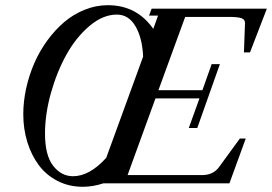

<svg xmlns="http://www.w3.org/2000/svg" viewBox="-20 -696 1033 729"><path d="M294.4 13.2Q241.7 13.2 198.5 -9Q155.3 -31.2 127.2 -69.1Q99.1 -106.9 83.7 -156.7Q68.4 -206.5 68.4 -262.2Q68.4 -310.5 79.3 -360.4Q90.3 -410.2 110.1 -455.8Q129.9 -501.5 159.2 -541.7Q188.5 -582 223.4 -611.8Q258.3 -641.6 301.3 -658.9Q344.2 -676.3 389.6 -676.3Q499 -676.3 562 -586.4L580.1 -636.7H545.9L555.7 -663.1H993.2L929.2 -497.1H906.2L910.2 -607.9Q910.6 -622.1 896.5 -627Q882.3 -631.8 849.6 -631.8H683.1L581.5 -353.5H748.5L783.7 -452.6H814.9L729 -210H696.8L737.3 -322.3H570.3L464.4 -31.2H746.6Q788.6 -31.2 810.5 -60.1L890.6 -169.9H913.1L851.1 0H372.6Q333 13.2 294.4 13.2ZM257.3 -26.9Q319.8 -26.9 383.3 -96.7L523.4 -481Q520.5 -551.3 494.6 -595.9Q468.8 -640.6 423.3 -640.6Q371.1 -640.6 320.3 -597.9Q269.5 -555.2 232.9 -489.7Q196.3 -424.3 173.6 -343.8Q150.9 -263.2 150.9 -189Q150.9 -106 181.9 -66.4Q212.9 -26.9 257.3 -26.9Z"/></svg>

Font: Elstob Medium
Style: Italic
Weight: 500
Italic angle: -20°
Designer: Peter S. Baker
Version: Version 1.015